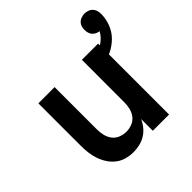

<svg xmlns="http://www.w3.org/2000/svg" viewBox="-178 -833 995 995"><g transform="rotate(-45 319.5 -336.0)"><path d="M252 8Q226 8 200 1Q174 -6 153.5 -22Q133 -38 118.5 -60Q104 -82 95.5 -107Q87 -132 84 -158Q81 -184 81 -210V-520H200V-210Q200 -188 205 -166.5Q210 -145 223 -127.5Q236 -110 257 -101.5Q278 -93 300 -93Q322 -93 343 -101.5Q364 -110 377 -127.5Q390 -145 395 -166.5Q400 -188 400 -210V-520H519V0H400V-86Q391 -65 376 -46.5Q361 -28 341 -15.5Q321 -3 298 2.5Q275 8 252 8ZM460 -419 442 -477Q461 -482 480 -488.5Q499 -495 516 -505Q533 -515 547 -529Q561 -543 570 -560Q559 -561 549 -566Q539 -571 532 -579Q525 -587 522 -598Q519 -609 519 -620Q519 -632 522.5 -643.5Q526 -655 534.5 -663.5Q543 -672 555 -676Q567 -680 579 -680Q591 -680 603 -676Q615 -672 623.5 -663Q632 -654 635.5 -642Q639 -630 639 -618Q639 -581 625.5 -546.5Q612 -512 586.5 -486.5Q561 -461 528 -445Q495 -429 460 -419Z"/></g></svg>

Font: Iosevka Custom Extended
Style: Bold
Weight: 700
Width: 7
Monospace: yes
Designer: Belleve Invis
Foundry: Belleve Invis
Version: Version 11.2.4; ttfautohint (v1.8.4)